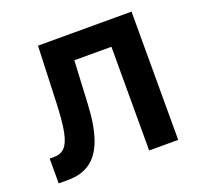

<svg xmlns="http://www.w3.org/2000/svg" viewBox="-99 -638 772 746"><g transform="rotate(-20 287.0 -265.0)"><path d="M22.5 -102.5H41Q68.8 -102.5 85.2 -119.9Q101.6 -137.2 109.9 -178.7Q118.2 -220.2 121.1 -295.9L129.9 -530.3H516.6V0H396.5V-428.7H243.2L234.4 -256.8Q230.5 -167.5 211.2 -111.1Q191.9 -54.7 155.3 -27.3Q118.7 0 61.5 0H22.5Z"/></g></svg>

Font: Pretendard JP SemiBold
Style: Regular
Weight: 600
Designer: Base glyphs from Inter by Rasmus Andersson; Hangeul glyphs from Noto Sans CJK(Source Han Sans) by Jang Soo-young and Kan
Foundry: Kil Hyung-jin
Version: Version 1.309